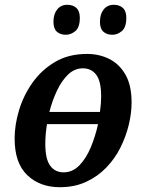

<svg xmlns="http://www.w3.org/2000/svg" viewBox="-20 -771 602 801"><path d="M230 10Q146 10 93.5 -40.5Q41 -91 41 -193Q41 -250 59.5 -311.5Q78 -373 115.5 -426Q153 -479 209.5 -512.5Q266 -546 343 -546Q394 -546 436 -525Q478 -504 503.5 -459.5Q529 -415 529 -343Q529 -300 517.5 -251.5Q506 -203 483 -156.5Q460 -110 424 -72.5Q388 -35 339.5 -12.5Q291 10 230 10ZM326 -486Q291 -486 264 -460Q237 -434 217.5 -392.5Q198 -351 186 -304H397Q402 -339 402 -369Q402 -432 381.5 -459Q361 -486 326 -486ZM245 -52Q283 -52 311.5 -81.5Q340 -111 359 -157Q378 -203 389 -253H176Q169 -209 169 -171Q169 -107 189.5 -79.5Q210 -52 245 -52ZM449 -626Q425 -626 411 -639Q397 -652 397 -680Q397 -712 412.5 -731.5Q428 -751 455 -751Q478 -751 492.5 -738Q507 -725 507 -697Q507 -657 488.5 -641.5Q470 -626 449 -626ZM255 -626Q231 -626 217 -639Q203 -652 203 -680Q203 -712 218.5 -731.5Q234 -751 261 -751Q284 -751 298.5 -738Q313 -725 313 -697Q313 -657 294.5 -641.5Q276 -626 255 -626Z"/></svg>

Font: Noto Serif SemiCondensed SemiBold
Style: Italic
Weight: 600
Width: 4
Italic angle: -12°
Designer: Monotype Design Team
Foundry: Monotype Imaging Inc.
Version: Version 2.014; ttfautohint (v1.8.4.7-5d5b)